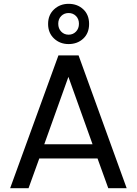

<svg xmlns="http://www.w3.org/2000/svg" viewBox="-20 -982 714 1002"><path d="M489 -155H185L129 0H33L285 -693H390L641 0H545ZM463 -229 337 -581 211 -229ZM445 -857Q445 -809 414.5 -780.5Q384 -752 338 -752Q293 -752 262 -781Q231 -810 231 -857Q231 -904 262 -933Q293 -962 338 -962Q384 -962 414.5 -933.5Q445 -905 445 -857ZM392 -858Q392 -883 376.5 -898.5Q361 -914 338 -914Q315 -914 299.5 -898.5Q284 -883 284 -858Q284 -833 299.5 -817Q315 -801 338 -801Q361 -801 376.5 -817Q392 -833 392 -858Z"/></svg>

Font: MSTAGE
Style: Regular
Weight: 400
Designer: Ninad Kale (Devanagari), Jonny Pinhorn (Latin)
Foundry: Indian Type Foundry
Version: 4.004